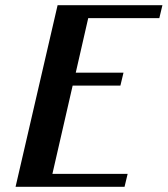

<svg xmlns="http://www.w3.org/2000/svg" viewBox="-20 -720 646 740"><path d="M460 0 472 -50H182L260 -390H444L456 -440H272L320 -650H594L606 -700H202L40 0Z"/></svg>

Font: Pfennig
Style: BoldItalic
Weight: 700
Italic angle: -13°
Version: Version 20100423